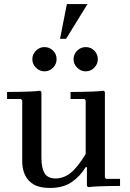

<svg xmlns="http://www.w3.org/2000/svg" viewBox="-20 -920 644 950"><path d="M499 -41 505 -35H574V0Q548 0 521.5 0.5Q495 1 468.5 2Q442 3 416 6L410 0V-93H404Q376 -47 334 -18.5Q292 10 227 10Q176 10 146.5 -7.5Q117 -25 103.5 -54.5Q90 -84 90 -120V-423L84 -430H15V-465Q41 -465 69.5 -465.5Q98 -466 125.5 -467Q153 -468 179 -471L185 -465V-138Q185 -89 200.5 -63Q216 -37 255 -37Q295 -37 329.5 -64.5Q364 -92 404 -158V-423L398 -430H329V-465Q355 -465 383 -465.5Q411 -466 439 -467Q467 -468 493 -471L499 -465ZM404 -567Q380 -567 362 -585Q344 -603 344 -627Q344 -652 362 -669.5Q380 -687 404 -687Q429 -687 446.5 -669.5Q464 -652 464 -627Q464 -603 446.5 -585Q429 -567 404 -567ZM200 -567Q176 -567 158 -585Q140 -603 140 -627Q140 -652 158 -669.5Q176 -687 200 -687Q225 -687 242.5 -669.5Q260 -652 260 -627Q260 -603 242.5 -585Q225 -567 200 -567ZM277 -728 311 -900H413L307 -728Z"/></svg>

Font: Brygada 1918 Medium
Style: Regular
Weight: 500
Designer: Mateusz Machalski | Borys Kosmynka | Przemek Hoffer
Foundry: NIEPODLEGLA 2018
Version: Version 3.006